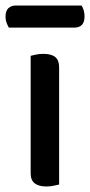

<svg xmlns="http://www.w3.org/2000/svg" viewBox="-37 -669 326 695"><path d="M74 -322H177V-1Q171 0 158.5 3Q146 6 131 6Q103 6 88.5 -5.5Q74 -17 74 -41ZM177 -272H74V-467Q81 -469 93.5 -471.5Q106 -474 120 -474Q149 -474 163 -462.5Q177 -451 177 -426ZM232 -569H-5Q-9 -576 -13 -586Q-17 -596 -17 -608Q-17 -630 -6.5 -639.5Q4 -649 20 -649H258Q263 -642 266 -631.5Q269 -621 269 -610Q269 -588 259 -578.5Q249 -569 232 -569Z"/></svg>

Font: Baloo Bhaijaan 2 Medium
Style: Regular
Weight: 500
Designer: Sanskriti Dholi, Noopur Datye and Ek Type
Foundry: Ek Type
Version: Version 1.701